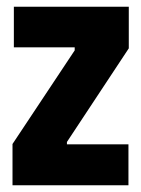

<svg xmlns="http://www.w3.org/2000/svg" viewBox="-20 -548 418 568"><path d="M17 0V-122L201 -399V-408H21V-528H361V-405L178 -128V-121H360V0Z"/></svg>

Font: Bricolage Grotesque 48pt Condensed ExtraBold
Style: Regular
Weight: 800
Width: 3
Designer: Mathieu Triay
Foundry: Atelier Triay
Version: Version 1.001;gftools[0.9.33.dev8+g029e19f]